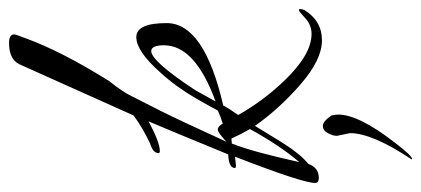

<svg xmlns="http://www.w3.org/2000/svg" viewBox="-325 -410 930 424"><g transform="rotate(-90 140.0 -198.0)"><path d="M277 25Q297 25 312 11Q327 -3 329.5 -3Q332 -3 332 0Q332 3 330 9Q306 48 263 48Q220 48 165.5 0.5Q111 -47 74 -100L36 -38Q12 0 -10 18Q-18 41 -41 41Q-52 41 -52 33Q-52 5 6 -144L-13 -142Q-19 -142 -19 -144Q-19 -158 11 -159Q66 -293 84 -335Q38 -310 18 -310Q14 -310 14 -313Q14 -323 28 -329Q30 -330 36 -332Q70 -348 97 -368L210 -620Q221 -643 257 -643Q276 -643 276 -632Q276 -628 267 -605Q238 -526 173 -422Q149 -392 140 -373Q125 -344 105.5 -305Q86 -266 39 -163Q59 -182 66 -182Q73 -182 79 -171Q95 -176 108 -182Q111 -189 135.5 -231.5Q160 -274 192 -309Q239 -362 270 -362Q301 -362 301 -295Q301 -212 119 -170Q113 -158 98 -137Q129 -82 173 -36Q231 25 277 25ZM252 -301Q252 -329 239 -329Q217 -329 153 -232L128 -187Q252 -232 252 -301ZM58 110 52 81Q52 72 58 61Q64 50 74 50Q84 50 97 69Q99 78 99 84Q99 129 37 209Q8 247 1 247Q0 247 0 246Q58 159 58 110ZM67 -111Q56 -130 46 -152L35 -151Q17 -106 -6 -2Q30 -44 67 -111Z"/></g></svg>

Font: Ruthie
Style: Regular
Weight: 400
Designer: Robert E. Leuschke
Foundry: Robert E. Leuschke
Version: Version 1.003